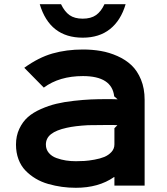

<svg xmlns="http://www.w3.org/2000/svg" viewBox="-20 -872 785 903"><path d="M518.1 -269 532.2 -283.2Q522.5 -284.2 488.8 -284.2Q428.2 -284.2 394 -283.2Q332.5 -279.8 293.9 -271Q244.6 -260.3 220.2 -241.2Q195.8 -222.2 195.8 -191.9Q195.8 -169.4 209.5 -153.1Q223.1 -136.7 245.6 -128.7Q268.1 -120.6 290.3 -117.2Q312.5 -113.8 336.9 -113.8Q357.4 -113.8 377.2 -115Q397 -116.2 424.1 -121.1Q451.2 -126 470.7 -134Q490.2 -142.1 504.2 -157.2Q518.1 -172.4 518.1 -192.9ZM660.2 -402.8V1H518.1V-39.1H516.1Q443.8 11.2 336.9 11.2Q303.2 11.2 271.2 6.8Q239.3 2.4 206.8 -6.8Q174.3 -16.1 147.5 -32.2Q120.6 -48.3 99.6 -70.1Q78.6 -91.8 66.9 -123Q55.2 -154.3 55.2 -191.9Q55.2 -232.9 70.8 -266.1Q86.4 -299.3 110.8 -321Q135.3 -342.8 172.4 -359.1Q209.5 -375.5 245.4 -384Q281.2 -392.6 326.9 -397.7Q372.6 -402.8 407 -404.3Q441.4 -405.8 482.9 -405.8Q521 -405.8 533.2 -404.8L517.1 -418.9Q506.3 -514.2 370.1 -514.2Q259.3 -514.2 186 -460L94.2 -553.2Q161.1 -601.6 226.8 -620.4Q292.5 -639.2 370.1 -639.2Q414.1 -639.2 453.9 -632.3Q493.7 -625.5 532.2 -608.4Q570.8 -591.3 598.4 -565.2Q626 -539.1 643.1 -497.6Q660.2 -456.1 660.2 -402.8ZM471.2 -852.1H570.8Q548.3 -775.9 497.6 -735.4Q446.8 -694.8 369.1 -694.8Q213.9 -694.8 167 -852.1H267.1Q283.7 -817.4 307.1 -800.8Q330.6 -784.2 369.1 -784.2Q407.7 -784.2 431.6 -801Q455.6 -817.9 471.2 -852.1Z"/></svg>

Font: Sinkin Sans 600 SemiBold
Style: Regular
Weight: 600
Designer: Keith Bates
Foundry: K-Type
Version: Sinkin Sans (version 1.0)  by Keith Bates   •   © 2014   www